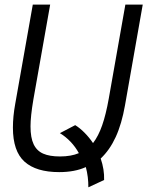

<svg xmlns="http://www.w3.org/2000/svg" viewBox="-20 -745 644 840"><path d="M36.5 -186.5Q36.5 -235 46.5 -290L123.5 -725H199.5L126 -309.5Q113.5 -236 113.5 -192Q113.5 -142.5 127.2 -113.8Q141 -85 169 -72.8Q197 -60.5 242.5 -60.5Q291 -60.5 325 -75Q310 -102.5 288.5 -125Q267 -147.5 242 -162.5L309 -197.5Q329.5 -185 350 -164.2Q370.5 -143.5 387 -119Q410.5 -149.5 427 -196.8Q443.5 -244 456 -314.5L528.5 -725H604.5L527 -285Q512.5 -202.5 486.2 -145.5Q460 -88.5 420.5 -51.5Q437 -3.5 435.5 42.5L366.5 74.5Q367 29 355.5 -14Q307 8 239 8Q138 8 87.2 -37.8Q36.5 -83.5 36.5 -186.5Z"/></svg>

Font: JuliaMono Light
Style: Italic
Weight: 300
Italic angle: -9°
Monospace: yes
Designer: cormullion
Foundry: corm
Version: Version 0.054; ttfautohint (v1.8.4)